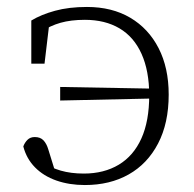

<svg xmlns="http://www.w3.org/2000/svg" viewBox="-20 -520 558 552"><path d="M224 12Q179 12 142 -1Q105 -14 80.5 -39Q56 -64 47 -99Q51 -110 59 -118Q67 -126 80 -126Q96 -126 105 -116.5Q114 -107 119 -90L141 -19L100 -55Q125 -38 154.5 -29.5Q184 -21 221 -21Q279 -21 321.5 -46.5Q364 -72 386.5 -122Q409 -172 409 -246Q409 -316 387 -365Q365 -414 323.5 -438.5Q282 -463 224 -463Q184 -463 154 -454.5Q124 -446 97 -428L123 -463L108 -337H70V-461Q98 -478 138 -489Q178 -500 230 -500Q302 -500 354.5 -469Q407 -438 436 -381.5Q465 -325 465 -248Q465 -166 434.5 -107.5Q404 -49 350 -18.5Q296 12 224 12ZM153 -231V-270L430 -265V-237Z"/></svg>

Font: Source Serif 4 Light
Style: Regular
Weight: 300
Designer: Frank Grießhammer
Foundry: Adobe Systems Incorporated
Version: Version 4.004;hotconv 1.0.116;makeotfexe 2.5.65601